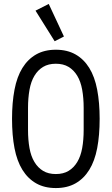

<svg xmlns="http://www.w3.org/2000/svg" viewBox="-20 -941 568 973"><path d="M160 -887 227 -921 304 -756 257 -732ZM263 12Q205 12 163 -12Q121 -36 93.5 -80.5Q66 -125 53.5 -190Q41 -255 41 -339Q41 -421 53.5 -486.5Q66 -552 93.5 -596.5Q121 -641 163 -665Q205 -689 263 -689Q321 -689 363 -665Q405 -641 432.5 -596.5Q460 -552 472.5 -486.5Q485 -421 485 -339Q485 -255 472.5 -190Q460 -125 432.5 -80.5Q405 -36 363 -12Q321 12 263 12ZM263 -59Q301 -59 327.5 -75Q354 -91 371.5 -120Q389 -149 396.5 -190.5Q404 -232 404 -283V-394Q404 -444 396.5 -486Q389 -528 371.5 -557Q354 -586 327.5 -602Q301 -618 263 -618Q225 -618 198.5 -602Q172 -586 154.5 -557Q137 -528 129.5 -486Q122 -444 122 -394V-283Q122 -232 129.5 -190.5Q137 -149 154.5 -120Q172 -91 198.5 -75Q225 -59 263 -59Z"/></svg>

Font: PlemolJP
Style: Regular
Weight: 400
Monospace: yes
Version: v2.0.4; ttfautohint (v1.8.4.7-5d5b-dirty) -l 6 -r 45 -G 200 